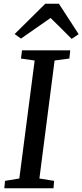

<svg xmlns="http://www.w3.org/2000/svg" viewBox="-20 -1014 444 1034"><path d="M3.3 0 7 -40 84.1 -52.7 166.6 -688.1 92.9 -698.7 98.5 -743H358.2L353.6 -698.7L274 -688.1L192.2 -52.7L271.4 -40L268.1 0ZM58.8 -830.6 224 -993.9H297.2L403.6 -829.9L365.8 -804.7Q337.7 -832.8 309.4 -861.2Q281 -889.5 252.4 -917.3Q212.3 -889.5 172.6 -861.7Q132.9 -833.9 92.9 -806.1Z"/></svg>

Font: Merriweather 7pt Light
Style: Italic
Weight: 300
Italic angle: -7.8°
Designer: Eben Sorkin
Foundry: Eben Sorkin
Version: Version 2.200;gftools[0.9.31]